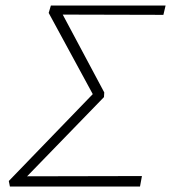

<svg xmlns="http://www.w3.org/2000/svg" viewBox="-20 -678 622 698"><path d="M16 0 12 -20 329 -348 328 -316 157 -631 165 -658H582L574 -624L190 -625L200 -640L359 -342L358 -325L61 -19L49 -37L496 -38L489 0Z"/></svg>

Font: Ysabeau ExtraLight
Style: Italic
Weight: 250
Italic angle: -12°
Version: Version 2.000;gftools[0.9.27.dev2+g8671c4b]